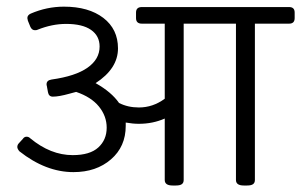

<svg xmlns="http://www.w3.org/2000/svg" viewBox="-20 -571 927 591"><path d="M870 -549.3Q887 -549.3 887 -532.3V-515.3Q887 -498.2 870 -498.2H764.6V-17Q764.6 -8.3 759 -4.2Q753.5 0 740.4 0H730.5Q706.3 0 706.3 -17V-498.2H545.4V-17Q545.4 -8.3 539.8 -4.2Q534.3 0 521.2 0H511.3Q487.1 0 487.1 -17V-206.1Q450.3 -189.9 407.5 -189.9Q388.8 -189.9 367 -193.8V-183.5Q367 -119.7 321.6 -80.5Q276.3 -41.2 206.1 -41.2Q120.9 -41.2 39.6 -105.4Q33.3 -113 33.3 -118.5Q33.3 -125.2 38 -130L50.3 -143.5Q54.7 -150.2 61.8 -150.2Q68.2 -150.2 72.9 -145.5Q135.6 -93.5 203.7 -93.5Q256.8 -93.5 282.6 -117.1Q308.4 -140.7 308.4 -178Q308.4 -213.6 284.6 -243Q260.8 -272.3 214.4 -288.1Q212 -287.8 204.9 -285.6Q197.8 -283.4 193.8 -282.6Q161.3 -273.5 142.7 -273.5Q130 -273.5 127.6 -287.4L124.1 -306.8Q123.3 -308.4 123.3 -311.5Q123.3 -323.8 138.7 -326.2Q212.4 -336.5 249.5 -362.7Q286.6 -388.8 286.6 -427.7Q286.6 -460.6 260.2 -479Q233.8 -497.4 183.5 -497.4Q140.3 -497.4 95.9 -479.6Q93.5 -478 87.6 -478Q78.5 -478 73.7 -487.9L65.8 -507.3Q64.2 -513.7 64.2 -515.3Q64.2 -524.4 74.5 -529.1Q124.1 -550.5 176.8 -550.5Q252.9 -550.5 298.1 -515.9Q343.2 -481.2 343.2 -422.1Q343.2 -359.9 274.3 -315.1Q323 -287.8 346.4 -254.1Q373.4 -240.2 407.5 -240.2Q450.7 -240.2 487.1 -267.1V-498.2H416.6Q398.7 -498.2 398.7 -515.3V-532.3Q398.7 -549.3 416.6 -549.3Z"/></svg>

Font: Jaldi
Style: Regular
Weight: 400
Designer: Pablo Cosgaya and Nicolas Silva
Foundry: Omnibus-Type
Version: Version 1.001;PS 001.001;hotconv 1.0.70;makeotf.lib2.5.58329